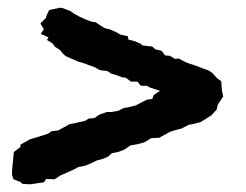

<svg xmlns="http://www.w3.org/2000/svg" viewBox="-20 -499 640 499"><path d="M546 -227 543 -214 529 -199 502 -182 479 -176 471 -175 452 -165 433 -160 421 -156 394 -141 373 -140 355 -129 336 -124 319 -121 303 -110 287 -104 271 -101 261 -92 247 -86 232 -82 213 -73 200 -68 184 -65 175 -60 153 -50 137 -43 122 -33 100 -34 94 -25 78 -23 59 -20 39 -21 33 -26 15 -33 11 -46 12 -63 14 -84 16 -104 33 -117V-123L58 -137L94 -148L106 -152L114 -158L131 -160L144 -167L160 -176L179 -180L201 -185L211 -191L225 -192L238 -201L258 -208H270L287 -211L301 -218L317 -221L333 -225L348 -233L362 -240L376 -242L379 -251L381 -253L396 -263L371 -271L361 -276H346L337 -287H320L307 -297L298 -298L279 -305L270 -307L260 -314L239 -317L225 -325L210 -330L200 -334L183 -339L167 -346L151 -353L143 -360L136 -369L122 -378L117 -386L102 -395L106 -402L86 -411L94 -423L85 -438L99 -452L102 -461L108 -473L137 -479L143 -478L163 -470L175 -462L188 -455L204 -448L217 -443L229 -441L239 -434L252 -426L264 -423L281 -416L293 -409L312 -405L314 -396L330 -392L346 -385L350 -381L376 -378L383 -371L400 -367L409 -355L421 -354L435 -346L444 -347L461 -338L474 -333L487 -329L505 -322L522 -316L531 -310L545 -295L555 -288L556 -272L557 -263L560 -248Z"/></svg>

Font: Winky Rough SemiBold
Style: Italic
Weight: 600
Italic angle: -8.97852°
Designer: Simon Atzbach
Foundry: typofactur
Version: Version 1.206; ttfautohint (v1.8.4.7-5d5b)